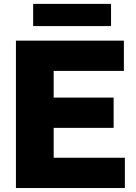

<svg xmlns="http://www.w3.org/2000/svg" viewBox="-20 -944 683 964"><path d="M60 0V-740H602V-588H249.5V-152H607V0ZM172.5 -302V-454H550.5V-302ZM146.5 -813V-924.5H537.5V-813Z"/></svg>

Font: Encode Sans SC ExtraBold
Style: Regular
Weight: 800
Version: Version 3.002